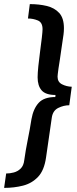

<svg xmlns="http://www.w3.org/2000/svg" viewBox="-53 -755 377 934"><path d="M-33 159 -23 89Q-5 89 14 84Q33 79 47.5 65Q62 51 65 24Q72 -26 82 -75Q92 -124 100 -175Q109 -226 135 -254.5Q161 -283 216 -283L217 -293Q169 -293 149.5 -315.5Q130 -338 130 -379Q130 -399 133.5 -433.5Q137 -468 142 -504.5Q147 -541 150.5 -571.5Q154 -602 154 -613Q154 -646 131 -655.5Q108 -665 83 -665L92 -735Q137 -735 174.5 -726Q212 -717 235 -692Q258 -667 258 -618Q258 -609 257.5 -602.5Q257 -596 256 -587Q250 -550 246 -519Q242 -488 238 -463.5Q234 -439 231.5 -422Q229 -405 228 -394.5Q227 -384 227 -382Q227 -356 248.5 -345Q270 -334 296 -333L284 -243Q257 -243 230.5 -230Q204 -217 199 -183L171 11Q162 74 132 105.5Q102 137 59 148Q16 159 -33 159Z"/></svg>

Font: Archivo Narrow SemiBold
Style: Italic
Weight: 600
Italic angle: -8°
Designer: Hector Gatti
Foundry: Omnibus-Type
Version: Version 3.002